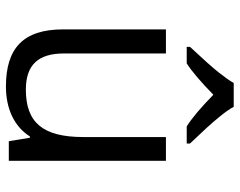

<svg xmlns="http://www.w3.org/2000/svg" viewBox="-101 -705 816 654"><g transform="rotate(90 307.0 -378.0)"><path d="M139.6 -606H195.8C222.7 -623 258.3 -653.3 302.7 -696.8C346.2 -654.3 381.8 -624 410.6 -606H468.8V-617.2C428.2 -659.7 398.9 -691.4 381.3 -713.4C363.3 -734.9 351.1 -752.4 343.8 -766.1H262.7C255.4 -752.9 243.2 -735.8 226.6 -714.8C210 -693.8 181.2 -661.6 139.6 -617.2ZM80.1 -535.2V-185.1C80.1 -48.8 144.5 9.8 274.9 9.8C350.6 9.8 411.6 -19 444.8 -71.8H449.2L460.9 0H527.8V-535.2H446.8V-253.9C446.8 -115.2 397 -58.1 285.2 -58.1C200.7 -58.1 162.1 -100.6 162.1 -188V-535.2Z"/></g></svg>

Font: Open Sans
Style: Regular
Weight: 400
Foundry: Ascender Corporation
Version: Version 1.100;PS 001.100;hotconv 1.0.88;makeotf.lib2.5.64775